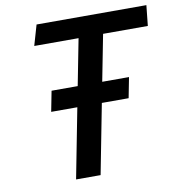

<svg xmlns="http://www.w3.org/2000/svg" viewBox="-82 -805 819 879"><g transform="rotate(-10 328.0 -365.0)"><path d="M142.5 -324.5H264L201 0H315L378 -324.5H502.5L521 -419.5H396.5L438.5 -635H646.5L656.5 -730H146L118.5 -635H324.5L282.5 -419.5H161Z"/></g></svg>

Font: Monaspace Krypton Medium
Style: Italic
Weight: 500
Italic angle: -11°
Designer: Riley Cran & the Lettermatic Team
Foundry: Lettermatic
Version: Version 1.101 (Monaspace Krypton)